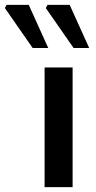

<svg xmlns="http://www.w3.org/2000/svg" viewBox="-110 -768 392 788"><path d="M73 0V-491H188V0ZM24 -571 -90 -735 -83 -748H8L88 -571ZM192 -571 78 -735 85 -748H176L256 -571Z"/></svg>

Font: Source Sans 3 SemiBold
Style: Regular
Weight: 600
Designer: Paul D. Hunt
Foundry: Adobe
Version: Version 3.046;hotconv 1.0.118;makeotfexe 2.5.65603